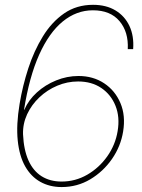

<svg xmlns="http://www.w3.org/2000/svg" viewBox="-20 -756 580 785"><path d="M231.9 8.8Q183.1 8.8 145 -12.5Q106.9 -33.7 83 -75.7Q59.1 -117.7 52.5 -181.6Q45.9 -245.6 60.1 -331.1Q72.3 -404.8 95.7 -476.6Q119.1 -548.3 155.3 -607.2Q191.4 -666 242.2 -701.2Q293 -736.3 360.4 -736.3Q414.1 -736.3 452.1 -713.4Q490.2 -690.4 509.3 -649.7Q528.3 -608.9 524.4 -555.2H502.4Q505.9 -625.5 468.5 -669.7Q431.2 -713.9 359.9 -713.9Q292.5 -713.9 236.6 -668.2Q180.7 -622.6 140.1 -532.2Q99.6 -441.9 78.1 -306.6L79.6 -307.6Q96.7 -347.2 130.9 -378.2Q165 -409.2 209.5 -427.2Q253.9 -445.3 300.8 -445.3Q360.8 -445.3 405.8 -415.5Q450.7 -385.7 472.4 -334.5Q494.1 -283.2 483.4 -218.3Q473.6 -157.7 438 -106.2Q402.3 -54.7 349.1 -22.9Q295.9 8.8 231.9 8.8ZM231.9 -13.7Q288.1 -13.7 336.7 -41.7Q385.3 -69.8 418.5 -116.7Q451.7 -163.6 460.9 -219.7Q470.7 -276.9 452.4 -323Q434.1 -369.1 394.5 -396Q355 -422.9 299.3 -422.9Q254.9 -422.9 213.9 -405.5Q172.9 -388.2 140.9 -357.9Q108.9 -327.6 90.8 -288.6Q72.8 -249.5 74.2 -206.5Q77.1 -143.1 96.4 -100.1Q115.7 -57.1 150.1 -35.4Q184.6 -13.7 231.9 -13.7Z"/></svg>

Font: Inter 24pt Thin
Style: Italic
Weight: 250
Italic angle: -9.3988°
Version: Version 4.001;git-66647c0bb